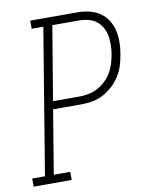

<svg xmlns="http://www.w3.org/2000/svg" viewBox="-98 -797 681 860"><g transform="rotate(-10 242.5 -367.5)"><path d="M-15 0V-37H43L152 -698H99V-735H314Q341 -735 367 -729Q393 -723 414.5 -708.5Q436 -694 450 -672.5Q464 -651 470 -625.5Q476 -600 476 -572.5Q476 -545 471 -518Q467 -493 459.5 -468Q452 -443 437.5 -420Q423 -397 403 -378.5Q383 -360 359.5 -347.5Q336 -335 310.5 -330.5Q285 -326 259 -326H131L83 -37H158V0ZM137 -362H259Q280 -362 301 -366.5Q322 -371 341.5 -381.5Q361 -392 377.5 -408Q394 -424 405 -443Q416 -462 422 -482.5Q428 -503 432 -524Q435 -545 435.5 -566.5Q436 -588 432 -608.5Q428 -629 418 -646.5Q408 -664 392 -676Q376 -688 355.5 -693Q335 -698 314 -698H193Z"/></g></svg>

Font: Iosevka Slab XLtObl
Style: Regular
Weight: 200
Italic angle: -9°
Monospace: yes
Designer: Belleve Invis
Foundry: Belleve Invis
Version: Version 11.1.1; ttfautohint (v1.8.3)